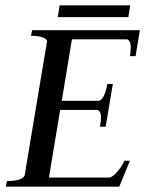

<svg xmlns="http://www.w3.org/2000/svg" viewBox="-20 -698 548 718"><path d="M203 -678H467L460 -634H196ZM2 0 6 -21Q61 -21 72 -41L156 -544Q150 -564 96 -564L100 -585H503L487 -488H466Q469 -509 469 -522Q469 -545 456 -551H249L211 -321H351Q372 -329 381 -384H402L375 -224H354Q358 -252 358 -258Q358 -281 345 -287H205L163 -34H391Q417 -44 446 -97H466L426 0Z"/></svg>

Font: Judson
Style: Italic
Weight: 400
Italic angle: -9.5°
Version: Version 20110429